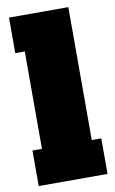

<svg xmlns="http://www.w3.org/2000/svg" viewBox="-88 -825 522 873"><g transform="rotate(-10 173.0 -389.0)"><path d="M18.1 -777.8H292V-164.1H335.9V0H18.1V-164.1H62V-613.8H18.1Z"/></g></svg>

Font: AlfaSlabOne-Regular
Style: Regular
Weight: 400
Designer: JM Sole
Foundry: JM Sole
Version: Version 1.001